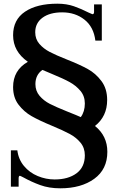

<svg xmlns="http://www.w3.org/2000/svg" viewBox="-20 -781 641 1041"><path d="M562 42Q562 137 491 188.5Q420 240 307 240Q246 240 198 222.5Q150 205 107 181Q102 179 96 175.5Q90 172 88 172Q81 172 81 187V231H39V34H74Q80 83 110 119Q140 155 184.5 173.5Q229 192 276 192Q350 192 395 158.5Q440 125 440 61Q440 21 416.5 -7.5Q393 -36 357.5 -55Q322 -74 262 -99Q192 -128 151 -151.5Q110 -175 80.5 -213.5Q51 -252 51 -309Q51 -400 131 -446Q51 -502 51 -590Q51 -674 115.5 -717.5Q180 -761 291 -761Q341 -761 381 -747Q421 -733 460 -713Q480 -704 481 -704Q490 -704 490 -716V-757H532V-561H497Q488 -635 438 -674.5Q388 -714 317 -714Q250 -714 210.5 -685Q171 -656 171 -606Q171 -569 193.5 -543Q216 -517 249.5 -499.5Q283 -482 341 -459Q412 -431 455.5 -407Q499 -383 530 -341.5Q561 -300 561 -239Q561 -150 495 -98Q562 -44 562 42ZM343 -177Q401 -154 418 -146Q440 -176 440 -220Q440 -260 416 -288.5Q392 -317 357.5 -336Q323 -355 262 -380Q220 -397 210 -402Q172 -375 172 -325Q172 -288 194.5 -261.5Q217 -235 250 -218Q283 -201 343 -177Z"/></svg>

Font: Taviraj Medium
Style: Regular
Weight: 500
Designer: Katatrad Team
Foundry: CadsonDemak
Version: Version 1.030